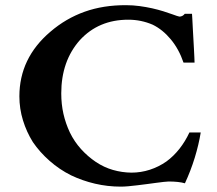

<svg xmlns="http://www.w3.org/2000/svg" viewBox="-20 -694 824 730"><path d="M743.2 -190.4Q735.8 -144.5 720.5 -94.5Q705.1 -44.4 683.1 2.9Q659.7 -3.9 621.1 -3.9Q615.2 -3.9 602.5 -2.4Q589.8 -1 573.5 1.2Q557.1 3.4 538.6 5.9Q520 8.3 502 10.5Q483.9 12.7 467.5 14.2Q451.2 15.6 439.5 15.6Q389.2 15.6 341.3 4.4Q293.5 -6.8 250.5 -27.3Q206.1 -49.3 168.5 -82.5Q130.9 -115.7 105 -153.8Q81.1 -191.9 67.4 -236.3Q53.7 -280.8 53.7 -327.6Q53.7 -473.1 171.4 -573.2Q230.5 -624 301.8 -649.4Q373 -674.8 459.5 -674.3Q485.4 -674.3 510.5 -670.9Q535.6 -667.5 558.6 -662.4Q581.5 -657.2 601.1 -651.1Q620.6 -645 635.3 -639.6Q645 -636.2 652.6 -633.5Q660.2 -630.9 662.1 -630.9Q674.3 -630.9 682.6 -641.6H710Q710.4 -636.7 711.2 -622.6Q711.9 -608.4 712.9 -589.6Q713.9 -570.8 715.1 -549.8Q716.3 -528.8 717.3 -509.8Q718.3 -490.7 719 -476.1Q719.7 -461.4 719.7 -456.1H677.7Q660.2 -507.3 629.4 -544.4Q598.6 -581.5 560.5 -600.1Q539.1 -609.4 515.6 -614.3Q492.2 -619.1 467.8 -619.1Q355 -619.1 283.7 -541.5Q212.9 -461.9 212.9 -338.9Q212.9 -297.9 221.2 -261.2Q229.5 -224.6 245.6 -190.4Q262.7 -155.3 288.1 -127.2Q313.5 -99.1 344.7 -78.1Q375.5 -57.6 409.4 -47.9Q443.4 -38.1 479.5 -37.6Q515.6 -37.6 549.6 -48.6Q583.5 -59.6 612.8 -80.1Q640.1 -100.1 662.4 -128.4Q684.6 -156.7 700.2 -190.4Z"/></svg>

Font: XB Niloofar
Style: Bold
Weight: 700
Designer: Behnam
Foundry: Irmug
Version: Version 7.201 2008